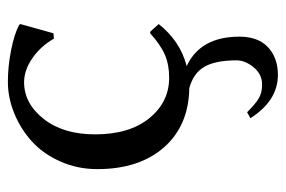

<svg xmlns="http://www.w3.org/2000/svg" viewBox="-136 -342 708 475"><g transform="rotate(-90 217.5 -105.0)"><path d="M162.1 161.1 176.8 152.8Q196.8 172.9 210.7 181.4Q224.6 189.9 245.1 189.9Q271 189.9 288.1 168.9Q305.2 147.9 305.2 127Q305.2 74.2 289.1 46.9Q272.9 19.5 236.3 9.8Q143.6 8.3 89.8 -53Q36.1 -114.3 36.1 -217.8Q36.1 -267.1 55.2 -309.6Q74.2 -352.1 105 -379.9Q135.7 -407.7 174.3 -423.3Q212.9 -439 252 -439Q289.6 -439 329.8 -431.2Q370.1 -423.3 393.1 -411.1L395 -408.2L372.1 -326.2L358.9 -325.2Q339.4 -358.9 309.8 -378.9Q280.3 -398.9 251 -398.9Q198.7 -398.9 160.4 -350.6Q122.1 -302.2 122.1 -223.1Q122.1 -138.2 162.1 -89.1Q202.1 -40 262.2 -40Q294.4 -40 318.8 -50.5Q343.3 -61 372.1 -86.9H376L395 -65.9Q353 -12.7 291 3.4Q363.8 37.1 363.8 133.8Q363.8 180.2 337.6 204.6Q311.5 229 269 229Q205.6 229 162.1 161.1Z"/></g></svg>

Font: Linux Biolinum
Style: Regular
Weight: 400
Designer: Philipp H. Poll
Foundry: Philipp H. Poll
Version: Version 0.6.4